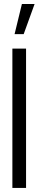

<svg xmlns="http://www.w3.org/2000/svg" viewBox="-20 -926 190 946"><path d="M51.8 -757.8 87.9 -906.2H150.4L96.7 -757.8ZM41 0V-686.5H108.4V0Z"/></svg>

Font: Post No Bills Colombo Medium
Style: Regular
Weight: 500
Designer: Kosala Senevirathne, Siva Puranthara, Lasantha Premarathna, Tharique Azeez
Foundry: Mooniak
Version: Version 1.220 ; ttfautohint (v1.6)